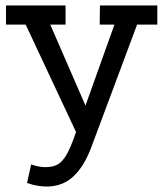

<svg xmlns="http://www.w3.org/2000/svg" viewBox="-20 -454 598 703"><path d="M151 229Q135 229 117 226Q99 223 79 216L94 148Q108 153 121 155.5Q134 158 146 158Q173 158 190.5 148.5Q208 139 223 113.5Q238 88 255 39L399 -364H345L346 -434H556V-364H482L314 86Q287 157 247.5 193Q208 229 151 229ZM277 69 74 -364H2V-434H220V-364H164L314 -19Z"/></svg>

Font: Podkova Medium
Style: Regular
Weight: 500
Designer: Ilya Yudin
Foundry: Cyreal (www.cyreal.org)
Version: Version 2.103